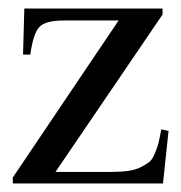

<svg xmlns="http://www.w3.org/2000/svg" viewBox="-20 -427 424 450"><path d="M239 -24Q263 -24 280.5 -26.5Q298 -29 310.5 -35.5Q323 -42 330 -47.5Q337 -53 343 -67.5Q349 -82 351.5 -92Q354 -102 358 -124L375 -120L362 3H10V-11L258 -379H130Q87 -379 72.5 -364Q58 -349 51 -299H34L37 -407H361V-393L110 -24Z"/></svg>

Font: Pomorsky Unicode
Style: Medium
Weight: 500
Version: 1.1